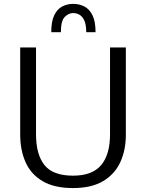

<svg xmlns="http://www.w3.org/2000/svg" viewBox="-20 -954 750 984"><path d="M354 9.8Q258.3 9.8 198.5 -25.4Q138.7 -60.5 111.1 -122.6Q83.5 -184.6 83.5 -264.6V-710.9H164.6V-265.6Q164.6 -162.1 208 -107.9Q251.5 -53.7 354 -53.7Q453.1 -53.7 498.5 -107.9Q543.9 -162.1 543.9 -265.1V-710.9H625V-263.2Q625 -185.5 596.9 -123.8Q568.8 -62 509 -26.1Q449.2 9.8 354 9.8ZM242.7 -789.1Q242.7 -843.8 257.8 -875.5Q272.9 -907.2 298.6 -920.7Q324.2 -934.1 355.5 -934.1Q386.7 -934.1 412.6 -920.7Q438.5 -907.2 454.1 -875.5Q469.7 -843.8 469.7 -789.1H421.9Q421.9 -828.1 411.9 -849.4Q401.9 -870.6 386.5 -878.9Q371.1 -887.2 355.5 -887.2Q332 -887.2 312 -867.4Q292 -847.7 292 -789.1Z"/></svg>

Font: Comme Light
Style: Regular
Weight: 300
Version: Version 1.000;gftools[0.9.27]